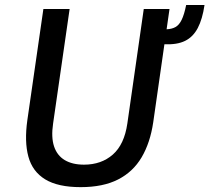

<svg xmlns="http://www.w3.org/2000/svg" viewBox="-20 -760 862 790"><path d="M312 10Q218.5 10 166 -22Q113.5 -54 96.8 -115.5Q80 -177 92.5 -265.5L158.5 -723H266.5L198.5 -252Q190 -195 202.5 -157.5Q215 -120 246.5 -101.2Q278 -82.5 325.5 -82.5Q397 -82.5 444.2 -124Q491.5 -165.5 504 -252L571.5 -723H677.5L665.5 -639.5Q687.5 -640.5 702.2 -648.8Q717 -657 727.5 -678.5Q738 -700 746 -739.5H821.5Q813 -681.5 793.8 -644.8Q774.5 -608 741.5 -591.8Q708.5 -575.5 656.5 -578L610.5 -257Q598 -172.5 562.8 -112.8Q527.5 -53 465.8 -21.5Q404 10 312 10Z"/></svg>

Font: Public Sans Thin Medium
Style: Italic
Weight: 500
Italic angle: -8°
Version: Version 2.001